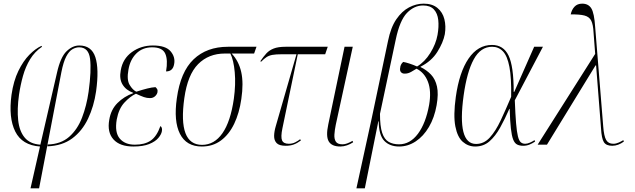

<svg xmlns="http://www.w3.org/2000/svg" viewBox="-20 -792 3476 1051"><path d="M147 239 199 10Q101 3 63.5 -72Q26 -147 43 -273Q54 -349 80.5 -403.5Q107 -458 140.5 -492Q174 -526 207 -541L210 -536Q170 -509 145 -468Q120 -427 106 -377Q92 -327 84 -273Q73 -194 79.5 -134Q86 -74 115 -39Q144 -4 201 0L292 -394Q311 -479 344 -511Q377 -543 414 -543Q481 -543 502 -479Q523 -415 506 -292Q494 -210 462 -142.5Q430 -75 375.5 -34.5Q321 6 240 9L241 -1Q313 -3 358.5 -43Q404 -83 429 -148Q454 -213 465 -290Q481 -407 473 -470Q465 -533 413 -533Q395 -533 376.5 -522.5Q358 -512 342.5 -482.5Q327 -453 316 -397L194 239Z M710 10Q636 10 601 -29Q566 -68 578 -136Q587 -192 623 -228Q659 -264 709 -282V-284Q670 -298 651 -329Q632 -360 641 -407Q652 -471 702 -507Q752 -543 817 -543Q887 -543 914 -511Q941 -479 933 -440Q926 -401 889 -401Q900 -464 884.5 -498.5Q869 -533 813 -533Q760 -533 726 -499Q692 -465 683 -410Q673 -355 689.5 -327.5Q706 -300 726 -290Q760 -301 786 -307.5Q812 -314 831 -315Q836 -311 840 -304.5Q844 -298 842 -287Q839 -274 828 -264.5Q817 -255 801 -255Q784 -255 768 -260.5Q752 -266 724 -279Q692 -264 661 -230.5Q630 -197 619 -138Q607 -67 635.5 -33.5Q664 0 718 0Q772 0 805 -22.5Q838 -45 858 -102Q870 -94 866 -73Q863 -56 846.5 -36.5Q830 -17 796.5 -3.5Q763 10 710 10Z M1085 10Q1000 10 965 -59.5Q930 -129 948 -254Q968 -399 1040 -467.5Q1112 -536 1228 -536H1384L1371 -499H1248Q1287 -458 1300.5 -397.5Q1314 -337 1301 -250Q1290 -173 1262 -114.5Q1234 -56 1189.5 -23Q1145 10 1085 10ZM1086 1Q1153 1 1197.5 -62.5Q1242 -126 1260 -251Q1271 -330 1265 -396.5Q1259 -463 1241 -499H1211Q1122 -499 1064.5 -441Q1007 -383 989 -255Q953 1 1086 1Z M1544 6Q1508 6 1494 -9Q1480 -24 1480.5 -48.5Q1481 -73 1490 -103L1603 -495H1523Q1490 -495 1471 -491.5Q1452 -488 1438.5 -479Q1425 -470 1409 -454L1405 -457Q1422 -482 1438 -499.5Q1454 -517 1478.5 -526.5Q1503 -536 1543 -536H1774L1760 -495H1610L1526 -90Q1516 -42 1524 -23.5Q1532 -5 1561 -5Q1580 -5 1596 -13Q1612 -21 1623 -30L1627 -23Q1607 -8 1588 -1Q1569 6 1544 6Z M1843 10Q1796 10 1779.5 -18Q1763 -46 1777 -111L1866 -536H1911L1818 -109Q1812 -80 1810.5 -55.5Q1809 -31 1818.5 -16.5Q1828 -2 1855 -2Q1867 -2 1880.5 -7Q1894 -12 1910 -21L1913 -13Q1898 -3 1879.5 3.5Q1861 10 1843 10Z M1931 239 2014 -141 2104 -568Q2119 -642 2149.5 -686.5Q2180 -731 2219 -751.5Q2258 -772 2299 -772Q2346 -772 2374.5 -748.5Q2403 -725 2412.5 -687Q2422 -649 2415 -605Q2406 -559 2374 -508Q2342 -457 2282 -427V-425Q2315 -409 2339 -384Q2363 -359 2372 -318.5Q2381 -278 2370 -216Q2358 -148 2328 -97Q2298 -46 2255.5 -18Q2213 10 2165 10Q2114 10 2084 -20.5Q2054 -51 2053 -128H2051L1977 239ZM2164 -2Q2225 -2 2268 -60Q2311 -118 2329 -218Q2342 -294 2322.5 -344.5Q2303 -395 2260 -416Q2249 -409 2231.5 -399Q2214 -389 2197 -389Q2183 -388 2175 -397Q2167 -406 2171 -423Q2171 -429 2175 -437.5Q2179 -446 2187 -453Q2200 -451 2221.5 -444Q2243 -437 2263 -428Q2305 -453 2335.5 -502Q2366 -551 2375 -601Q2383 -646 2379 -682.5Q2375 -719 2355 -740.5Q2335 -762 2296 -762Q2247 -762 2207.5 -721Q2168 -680 2146 -574L2060 -169Q2060 -101 2072 -65Q2084 -29 2107.5 -15.5Q2131 -2 2164 -2Z M2581 10Q2543 10 2513.5 -15.5Q2484 -41 2472.5 -100.5Q2461 -160 2475 -261Q2494 -397 2545 -471.5Q2596 -546 2673 -546Q2736 -546 2764 -487.5Q2792 -429 2792 -289H2795L2904 -536H2952L2798 -243Q2801 -165 2805 -117.5Q2809 -70 2815 -46Q2821 -22 2830.5 -13.5Q2840 -5 2855 -5Q2867 -5 2881.5 -11.5Q2896 -18 2906 -25L2909 -17Q2896 -8 2879.5 -1Q2863 6 2844 6Q2824 6 2810.5 -1Q2797 -8 2789 -28.5Q2781 -49 2776.5 -89Q2772 -129 2770 -196H2768Q2744 -141 2718 -94Q2692 -47 2659.5 -18.5Q2627 10 2581 10ZM2586 -4Q2629 -4 2661 -39Q2693 -74 2720.5 -132.5Q2748 -191 2778 -262Q2780 -366 2768.5 -426Q2757 -486 2733 -511Q2709 -536 2674 -536Q2611 -536 2573.5 -467.5Q2536 -399 2518 -270Q2481 -4 2586 -4Z M2923 0 3238 -497 3229 -615Q3227 -657 3216.5 -678.5Q3206 -700 3179.5 -707Q3153 -714 3104 -713Q3109 -738 3124.5 -755Q3140 -772 3167 -772Q3201 -772 3217 -746Q3233 -720 3238 -643L3282 -100Q3286 -47 3298 -26Q3310 -5 3337 -5Q3352 -5 3367.5 -12Q3383 -19 3392 -25L3395 -17Q3380 -6 3364 0Q3348 6 3331 6Q3298 6 3285.5 -14Q3273 -34 3270 -89L3243 -434H3240L2974 0Z"/></svg>

Font: Noto Serif Display Condensed ExtraLight
Style: Italic
Weight: 200
Width: 3
Italic angle: -12°
Designer: Monotype Design Team
Foundry: Monotype Imaging Inc.
Version: Version 2.009